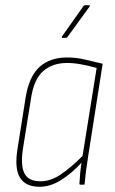

<svg xmlns="http://www.w3.org/2000/svg" viewBox="-20 -707 440 735"><path d="M131 8Q78 8 56.5 -27Q35 -62 47 -137L78 -333Q91 -414 131 -450.5Q171 -487 237 -487Q273 -487 305 -479Q337 -471 373 -463L318 -112Q312 -75 309 -50.5Q306 -26 304 -4Q304 0 301 0H287Q284 0 284 -4Q285 -23 287 -44Q289 -65 292 -84Q253 -42 212.5 -17Q172 8 131 8ZM135 -13Q174 -13 212.5 -39Q251 -65 296 -110L350 -447Q321 -455 291.5 -460.5Q262 -466 237 -466Q181 -466 145.5 -435Q110 -404 99 -332L68 -139Q58 -74 73.5 -43.5Q89 -13 135 -13ZM219 -562Q217 -562 216.5 -563.5Q216 -565 217 -567L299 -683Q301 -687 305 -687H321Q323 -687 324 -685.5Q325 -684 323 -682L238 -565Q236 -562 231 -562Z"/></svg>

Font: Sofia Sans Condensed Thin
Style: Italic
Weight: 250
Italic angle: -9°
Version: Version 4.100